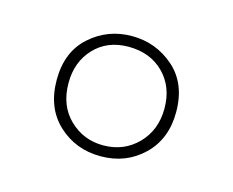

<svg xmlns="http://www.w3.org/2000/svg" viewBox="-50 -790 458 377"><g transform="rotate(15 179.0 -601.0)"><path d="M179 -479Q128 -479 92.5 -512Q57 -545 57 -602Q57 -659 93 -691Q129 -723 178 -723Q227 -723 263.5 -691Q300 -659 300 -601Q300 -546 265 -512.5Q230 -479 179 -479ZM178 -501Q220 -501 248 -529.5Q276 -558 276 -602Q276 -646 248.5 -673.5Q221 -701 177 -701Q134 -701 107.5 -673Q81 -645 81 -602Q81 -556 109.5 -528.5Q138 -501 178 -501Z"/></g></svg>

Font: Noto Sans Telugu ExtraCondensed Thin
Style: Regular
Weight: 100
Width: 2
Designer: Jelle Bosma - Monotype Design Team
Foundry: Monotype Imaging Inc.
Version: Version 2.005; ttfautohint (v1.8.4.7-5d5b)